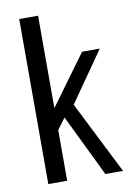

<svg xmlns="http://www.w3.org/2000/svg" viewBox="-81 -751 545 802"><g transform="rotate(-10 191.5 -350.0)"><path d="M58 0V-700H138V-308L293 -520H368L220 -308L375 0H300L173 -262L138 -215V0Z"/></g></svg>

Font: Homenaje
Style: Regular
Weight: 400
Designer: Constanza Artigas Preller, Agustina Mingote
Foundry: Constanza Artigas Preller, Agustina Mingote
Version: Version 1.100